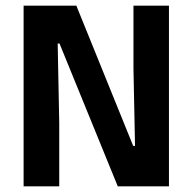

<svg xmlns="http://www.w3.org/2000/svg" viewBox="-20 -659 682 679"><path d="M250 -639 451 -143H457.5L452 -415.5V-639H577.5V0H396.5L190.5 -505H184L189.5 -224V0H63.5V-639Z"/></svg>

Font: Anek Gurmukhi Medium SemiBold
Style: Regular
Weight: 600
Version: Version 1.003